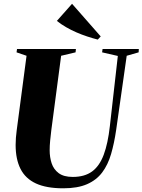

<svg xmlns="http://www.w3.org/2000/svg" viewBox="-20 -1008 770 1038"><path d="M665 -706.5 608 -305.5Q597.5 -233.5 580.5 -175.2Q563.5 -117 532.5 -75.8Q501.5 -34.5 450.5 -12.2Q399.5 10 322 10Q231 10 174.2 -16.2Q117.5 -42.5 91 -94.8Q64.5 -147 64.5 -224.5Q64.5 -243.5 66 -263.5Q67.5 -283.5 70.5 -305L123.5 -706.5L69.5 -725L72 -743H390.5L388.5 -725L310.5 -706.5L257.5 -305Q254 -276 251.2 -248.2Q248.5 -220.5 248.5 -195.5Q248.5 -158 259.2 -125.2Q270 -92.5 297.2 -72Q324.5 -51.5 373.5 -51.5Q437.5 -51.5 477.8 -81Q518 -110.5 540.8 -171.5Q563.5 -232.5 574 -326.5L617 -705.5L532 -725L534.5 -743H730.5L729.5 -725ZM508.5 -794Q481 -801 451.5 -810.8Q422 -820.5 393.2 -833Q364.5 -845.5 337.5 -861Q310.5 -876.5 287.5 -895L369.5 -987.5L524.5 -811Z"/></svg>

Font: Merriweather 144pt Black
Style: Italic
Weight: 900
Italic angle: -7.8°
Version: Version 2.101